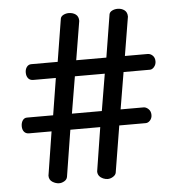

<svg xmlns="http://www.w3.org/2000/svg" viewBox="-50 -760 715 774"><g transform="rotate(-5 307.5 -373.0)"><path d="M159 -33Q145 -33 131.5 -41.5Q118 -50 118 -67L146 -244H55Q42 -244 35 -252.5Q28 -261 28 -275Q28 -289 34.5 -298.5Q41 -308 52 -308H158L182 -457H91Q77 -457 70 -466Q63 -475 63 -489Q63 -503 70 -512Q77 -521 88 -521H195L223 -694Q225 -703 235 -708Q245 -713 256 -713Q273 -713 284.5 -704.5Q296 -696 296 -678L270 -521H392L420 -694Q422 -703 432 -708Q442 -713 454 -713Q470 -713 481.5 -704.5Q493 -696 493 -678L467 -521H559Q570 -521 579 -512.5Q588 -504 588 -489Q588 -476 580 -466.5Q572 -457 563 -457H456L431 -308H524Q534 -308 543.5 -299Q553 -290 553 -275Q553 -262 545 -253Q537 -244 527 -244H420L389 -55Q387 -46 376.5 -39.5Q366 -33 355 -33Q346 -33 336.5 -37Q327 -41 321 -48.5Q315 -56 315 -67L343 -244H222L192 -56Q190 -45 179.5 -39Q169 -33 159 -33ZM234 -308H355L380 -457H259Z"/></g></svg>

Font: Dosis ExtraLight Medium
Style: Regular
Weight: 500
Version: Version 3.001; ttfautohint (v1.8.2)